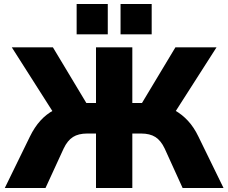

<svg xmlns="http://www.w3.org/2000/svg" viewBox="-20 -942 1143 962"><path d="M4 0 130 -258Q153 -305 182.5 -337.5Q212 -370 249.5 -390Q287 -410 333 -418L253 -369L39 -705H245L424 -407L398 -426H461V-705H643V-426H707L680 -407L859 -705H1065L850 -369L771 -418Q818 -410 855 -389.5Q892 -369 922 -336.5Q952 -304 974 -258L1100 0H895L805 -198Q786 -238 758.5 -255.5Q731 -273 687 -273H643V0H461V-273H417Q373 -273 345.5 -255.5Q318 -238 299 -198L208 0ZM584 -770V-922H740V-770ZM364 -770V-922H520V-770Z"/></svg>

Font: Nunito Sans 10pt Black
Style: Regular
Weight: 900
Designer: Vernon Adams
Foundry: Vernon Adams
Version: Version 3.101;gftools[0.9.27]